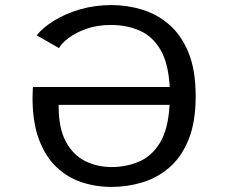

<svg xmlns="http://www.w3.org/2000/svg" viewBox="-20 -726 915 758"><path d="M420.5 12Q357.5 12 301.2 -7Q245 -26 201.8 -67.5Q158.5 -109 133.5 -176.2Q108.5 -243.5 108.5 -340Q108.5 -347.5 109 -361.2Q109.5 -375 110 -382.5H650Q645 -475.5 614 -528.8Q583 -582 532.8 -604.5Q482.5 -627 419.5 -627.5Q364.5 -627.5 321.8 -612.5Q279 -597.5 251 -576.2Q223 -555 213 -536L125 -586.5Q149 -617 193 -644.2Q237 -671.5 295.2 -688.8Q353.5 -706 421 -706Q481.5 -706 540.5 -688.2Q599.5 -670.5 647.2 -629.5Q695 -588.5 723.8 -519.2Q752.5 -450 752.5 -346.5Q752.5 -243 724 -173.8Q695.5 -104.5 647.5 -63.8Q599.5 -23 540.5 -5.5Q481.5 12 420.5 12ZM420.5 -66.5Q477 -66.5 527.2 -87.2Q577.5 -108 610.8 -161.2Q644 -214.5 649.5 -312H211.5V-306Q211.5 -220 239.8 -167.2Q268 -114.5 315.5 -90.5Q363 -66.5 420.5 -66.5Z"/></svg>

Font: Trispace SemiExpanded
Style: Regular
Weight: 400
Width: 6
Designer: Tyler Finck
Foundry: Etcetera Type Company
Version: Version 1.210; ttfautohint (v1.8.3)